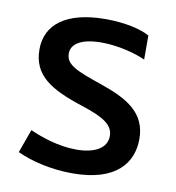

<svg xmlns="http://www.w3.org/2000/svg" viewBox="-69 -621 635 694"><g transform="rotate(10 248.5 -274.0)"><path d="M242 11C404 11 459 -67 459 -153C459 -250 387 -290 288 -324C191 -357 154 -373 154 -414C154 -446 185 -473 265 -473C326 -473 392 -455 426 -439V-527C394 -546 332 -559 265 -559C119 -559 47 -501 47 -410C47 -315 114 -274 235 -235C314 -209 352 -187 352 -145C352 -100 307 -76 241 -76C174 -76 110 -99 69 -117L38 -31C89 -7 163 11 242 11Z"/></g></svg>

Font: Noto Sans Thai Medium
Style: Regular
Weight: 500
Designer: Monotype Design Team
Foundry: Monotype Imaging Inc.
Version: Version 1.901